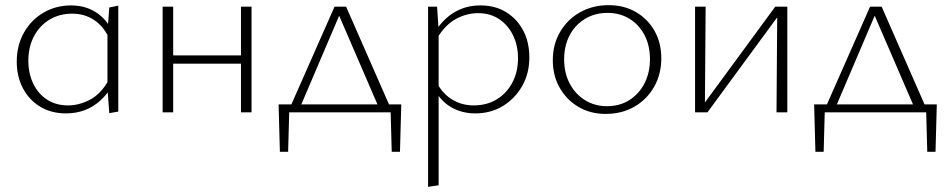

<svg xmlns="http://www.w3.org/2000/svg" viewBox="-20 -436 3673 745"><path d="M236 4Q179 4 136 -22Q93 -48 69 -93.5Q45 -139 45 -197Q45 -260 73 -309.5Q101 -359 149 -387Q197 -415 256 -415Q291 -415 321 -404Q351 -393 375.5 -370.5Q400 -348 416 -314L403 -289Q380 -336 343.5 -359.5Q307 -383 260 -383Q211 -383 172.5 -360Q134 -337 112 -295.5Q90 -254 90 -200Q90 -151 109 -111.5Q128 -72 162.5 -49.5Q197 -27 244 -27Q287 -27 329 -49Q371 -71 401 -124L420 -110Q398 -72 370 -46.5Q342 -21 308.5 -8.5Q275 4 236 4ZM404 3 397 -94V-312L404 -407L439 -414V-3Z M915 0V-410H956V0ZM611 0V-410H652V0ZM630 -189V-221H936V-189Z M1097 0 1278 -410H1323L1503 0H1458L1290 -389H1302L1136 0ZM1066 153 1061 -31H1103L1098 153ZM1080 0 1061 -31H1537L1519 0ZM1500 153 1495 -31H1537L1532 153Z M1824 4Q1771 4 1729 -21Q1687 -46 1663 -95L1677 -111Q1700 -70 1736.5 -48.5Q1773 -27 1818 -27Q1869 -27 1907.5 -50.5Q1946 -74 1968 -115.5Q1990 -157 1990 -210Q1990 -260 1970.5 -299.5Q1951 -339 1916.5 -362Q1882 -385 1835 -385Q1792 -385 1751 -363.5Q1710 -342 1678 -291L1661 -301Q1694 -358 1740 -386.5Q1786 -415 1844 -415Q1902 -415 1944.5 -388.5Q1987 -362 2010.5 -317Q2034 -272 2034 -213Q2034 -151 2006 -102Q1978 -53 1931 -24.5Q1884 4 1824 4ZM1641 289V-410H1676L1682 -317V283Z M2330 6Q2271 6 2225 -21Q2179 -48 2152 -95Q2125 -142 2125 -202Q2125 -264 2153.5 -312.5Q2182 -361 2231 -388.5Q2280 -416 2342 -416Q2401 -416 2447 -389.5Q2493 -363 2519.5 -316.5Q2546 -270 2546 -210Q2546 -148 2518 -99Q2490 -50 2441.5 -22Q2393 6 2330 6ZM2335 -24Q2386 -24 2423.5 -48.5Q2461 -73 2481.5 -114Q2502 -155 2502 -206Q2502 -260 2480.5 -300.5Q2459 -341 2422 -363.5Q2385 -386 2337 -386Q2288 -386 2249.5 -362.5Q2211 -339 2190 -298.5Q2169 -258 2169 -206Q2169 -152 2191 -111Q2213 -70 2250.5 -47Q2288 -24 2335 -24Z M2993 0 2996 -410H3035V0ZM2677 0V-410H2718L2715 0ZM2701 0V-19L2988 -410H3012V-391L2725 0Z M3175 0 3356 -410H3401L3581 0H3536L3368 -389H3380L3214 0ZM3144 153 3139 -31H3181L3176 153ZM3158 0 3139 -31H3615L3597 0ZM3578 153 3573 -31H3615L3610 153Z"/></svg>

Font: Ysabeau Infant ExtraLight
Style: Regular
Weight: 250
Designer: Christian Thalmann (Catharsis Fonts)
Version: Version 2.001;gftools[0.9.30]; featfreeze: ss01,ss02,lnum